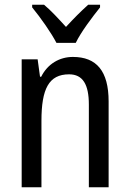

<svg xmlns="http://www.w3.org/2000/svg" viewBox="-20 -786 545 806"><path d="M217 -606H298C320 -652 368 -715 400 -755V-766H350C316 -735 292 -711 257 -673C226 -707 193 -743 165 -766H115V-755C151 -711 194 -650 217 -606ZM286 -547C230 -547 180 -518 153 -464H148L138 -537H71V0H154V-279C154 -413 185 -474 270 -474C328 -474 353 -431 353 -347V0H436V-360C436 -488 385 -547 286 -547Z"/></svg>

Font: Noto Sans Gujarati UI Condensed
Style: Regular
Weight: 400
Width: 3
Designer: Jelle Bosma - Monotype Design Team, Universal Thirst
Foundry: Monotype Imaging Inc.
Version: Version 2.106